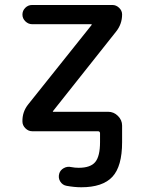

<svg xmlns="http://www.w3.org/2000/svg" viewBox="-20 -540 594 790"><path d="M96.7 -111.3 356.4 -436.5Q356.4 -437.5 356.9 -438Q357.4 -438.5 357.4 -439.5Q357.4 -440.4 356.4 -440.4H112.3Q96.7 -440.4 84.5 -452.1Q72.3 -463.9 72.3 -480Q72.3 -496.1 84 -507.8Q95.7 -519.5 112.3 -519.5H442.4Q458 -519.5 470.2 -507.8Q482.4 -496.1 482.4 -480.5Q482.4 -440.4 457 -409.2L198.2 -83Q198.2 -82 197.8 -82Q197.3 -82 197.3 -81.1Q197.3 -80.1 198.2 -80.1H424.8Q448.2 -80.1 465.3 -63Q482.4 -45.9 482.4 -23.4V0V44.9Q482.4 144.5 442.4 187.5Q402.3 230.5 314.5 230.5Q286.1 230.5 253.9 224.6Q237.3 221.7 228 207Q218.8 192.4 223.6 174.8Q227.5 160.2 242.2 151.9Q256.8 143.6 273.4 147.5Q288.1 150.4 303.7 150.4Q352.5 150.4 372.1 126.5Q391.6 102.5 391.6 44.9V8.8Q391.6 0 382.8 0H112.3Q96.7 0 84.5 -12.2Q72.3 -24.4 72.3 -40Q71.3 -80.1 96.7 -111.3Z"/></svg>

Font: Rounded Mgen+ 2p medium
Style: Regular
Weight: 500
Designer: [Source Han Sans]
Ryoko NISHIZUKA  (kana & ideographs); Paul D. Hunt (Latin, Greek & Cyrillic); Wenlong ZHANG  (bopomofo
Version: Version 1.059.20150602